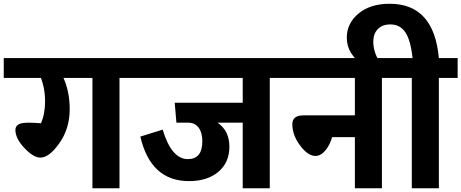

<svg xmlns="http://www.w3.org/2000/svg" viewBox="-40 -1002 2456 1022"><path d="M696 -693V-587H596V0H452V-587H298Q331 -513 331 -421Q331 -318 276.5 -240.5Q222 -163 175 -163Q138 -163 90 -214Q42 -265 42 -310Q42 -329 57 -339Q72 -349 113 -349Q134 -349 178 -346Q200 -396 200 -463Q200 -530 178 -587H-20V-693Z M1496 -693V-587H1396V0H1252V-349H1118Q1181 -306 1181 -221Q1181 -137 1122.5 -87.5Q1064 -38 966 -38Q762 -38 707 -275L826 -312Q873 -155 960 -155Q1037 -155 1037 -250Q1037 -295 1018 -321.5Q999 -348 964 -349H899L890 -455H1252V-587H656V-693Z M2093 -693V-587H1993V0H1849V-272H1728Q1715 -228 1691 -200Q1667 -172 1639 -172Q1599 -172 1557.5 -227.5Q1516 -283 1516 -341Q1516 -388 1576 -388H1849V-587H1456V-693Z M2396 -693V-587H2296V0H2152V-587H2054V-693H2156Q2146 -787 2118 -829.5Q2090 -872 2038 -872Q1995 -872 1971 -847Q1947 -822 1947 -781Q1947 -727 1977 -679L1887 -661Q1852 -683 1829 -719.5Q1806 -756 1806 -802Q1806 -878 1868.5 -930Q1931 -982 2034 -982Q2270 -982 2296 -693Z"/></svg>

Font: FiraGO
Style: Bold
Weight: 700
Designer: bBox Type
Foundry: bBox Type GmbH
Version: Version 1.001;PS 001.001;hotconv 1.0.88;makeotf.lib2.5.64775